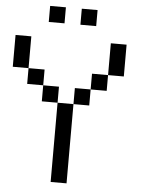

<svg xmlns="http://www.w3.org/2000/svg" viewBox="-73 -1281 1036 1339"><g transform="rotate(5 444.5 -611.5)"><path d="M333 0Q333 -138.7 333 -554.7Q360.4 -554.7 444.3 -554.7Q444.3 -416 444.3 0Q417 0 333 0ZM222.7 -554.7Q222.7 -583 222.7 -667Q250 -667 333 -667Q333 -638.7 333 -554.7Q305.7 -554.7 222.7 -554.7ZM444.3 -554.7Q444.3 -583 444.3 -667Q471.7 -667 554.7 -667Q554.7 -638.7 554.7 -554.7Q527.3 -554.7 444.3 -554.7ZM110.4 -667Q110.4 -694.3 110.4 -777.3Q138.7 -777.3 222.7 -777.3Q222.7 -750 222.7 -667Q194.3 -667 110.4 -667ZM554.7 -667Q554.7 -694.3 554.7 -777.3Q583 -777.3 667 -777.3Q667 -750 667 -667Q638.7 -667 554.7 -667ZM0 -777.3Q0 -833 0 -1000Q27.3 -1000 110.4 -1000Q110.4 -944.3 110.4 -777.3Q83 -777.3 0 -777.3ZM667 -777.3Q667 -833 667 -1000Q694.3 -1000 777.3 -1000Q777.3 -944.3 777.3 -777.3Q750 -777.3 667 -777.3ZM222.7 -1110.4Q222.7 -1138.7 222.7 -1222.7Q250 -1222.7 333 -1222.7Q333 -1194.3 333 -1110.4Q305.7 -1110.4 222.7 -1110.4ZM444.3 -1110.4Q444.3 -1138.7 444.3 -1222.7Q471.7 -1222.7 554.7 -1222.7Q554.7 -1194.3 554.7 -1110.4Q527.3 -1110.4 444.3 -1110.4Z"/></g></svg>

Font: Ingsat TST_CRD
Style: Regular
Weight: 300
Designer: Tofik Waleny
Version: 1.0